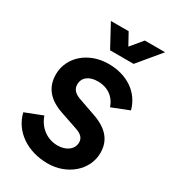

<svg xmlns="http://www.w3.org/2000/svg" viewBox="-239 -1130 1128 1264"><g transform="rotate(30 325.0 -498.5)"><path d="M330 12C476 12 597 -89 597 -222C597 -317 543 -379 434 -417L305 -462C260 -478 239 -501 239 -537C239 -589 281 -622 348 -622C422 -622 479 -582 501 -514L631 -565C600 -683 494 -757 352 -757C200 -757 84 -656 84 -524C84 -428 136 -362 245 -325L377 -280C422 -265 441 -243 441 -211C441 -160 394 -123 327 -123C248 -123 181 -172 154 -251L23 -200C54 -71 175 12 330 12ZM222 -1009 314 -839H493L634 -1009H480L406 -920L357 -1009Z"/></g></svg>

Font: Mluvka ExtraBold
Style: Italic
Weight: 800
Italic angle: -8°
Designer: Modified by Jiří Krblich, Original typeface by Gumpita Rahayu
Foundry: Gumpita Rahayu & Jiří Krblich
Version: Version 2.000;Glyphs 3.1.1 (3134)